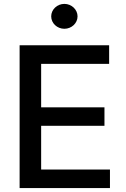

<svg xmlns="http://www.w3.org/2000/svg" viewBox="-20 -958 643 978"><path d="M79.9 0H540.1V-94.5H189.6V-317.1H512.1V-411.2H189.6V-632.8H535.9V-727.3H79.9ZM240.8 -874.6C240.8 -839.8 271 -811.4 307.9 -811.4C344.5 -811.4 375 -839.8 375 -874.6C375 -909.4 344.5 -938.2 307.9 -938.2C271 -938.2 240.8 -909.4 240.8 -874.6Z"/></svg>

Font: Magic Ui Pro Medium
Style: Regular
Weight: 500
Designer: Stefan Endress, Andreas Faust
Version: Version 1.000;FEAKit 1.0